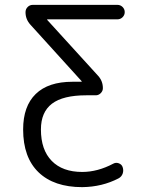

<svg xmlns="http://www.w3.org/2000/svg" viewBox="-20 -562 609 790"><path d="M462.9 -482.4H174.8Q173.8 -482.4 173.8 -481.4Q173.8 -480.5 174.8 -479.5L383.8 -250Q403.3 -228.5 403.3 -199.2Q403.3 -187.5 394.5 -178.7Q385.7 -169.9 374 -169.9H335Q239.3 -169.9 193.8 -135.3Q148.4 -100.6 148.4 -29.3Q148.4 54.7 192.9 100.1Q237.3 145.5 318.4 145.5Q381.8 145.5 446.3 111.3Q457 105.5 468.8 109.9Q480.5 114.3 484.4 125Q489.3 138.7 484.9 151.9Q480.5 165 467.8 171.9Q400.4 207 318.4 208Q202.1 208 138.7 147Q75.2 85.9 75.2 -29.3Q75.2 -125 127 -175.3Q178.7 -225.6 278.3 -225.6H315.4Q316.4 -225.6 316.4 -226.6Q316.4 -227.5 315.4 -228.5L105.5 -460Q85 -482.4 85 -511.7Q85 -524.4 93.8 -533.2Q102.5 -542 115.2 -542H462.9Q475.6 -542 484.4 -533.2Q493.2 -524.4 493.2 -512.2Q493.2 -500 484.4 -491.2Q475.6 -482.4 462.9 -482.4Z"/></svg>

Font: Gen Jyuu Gothic Normal
Style: Regular
Weight: 300
Designer: [Source Han Sans]
Ryoko NISHIZUKA  (kana & ideographs); Paul D. Hunt (Latin, Greek & Cyrillic); Wenlong ZHANG  (bopomofo
Version: Version 1.002.20150607